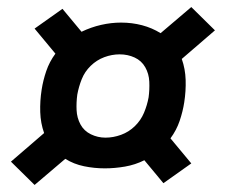

<svg xmlns="http://www.w3.org/2000/svg" viewBox="-20 -612 640 544"><path d="M78 -88 11 -154 105 -235Q95 -263 94 -294.5Q93 -326 98 -358Q102 -384 111 -410.5Q120 -437 137 -460L78 -531L157 -587L211 -522Q238 -535 266.5 -541.5Q295 -548 323 -548Q354 -548 382.5 -540.5Q411 -533 435 -518L522 -592L589 -526L495 -445Q505 -417 506 -385.5Q507 -354 502 -322Q498 -296 489 -269.5Q480 -243 463 -220L522 -149L443 -93L389 -158Q363 -145 334 -140Q305 -135 277 -135Q247 -135 218 -141Q189 -147 165 -162ZM279 -222Q301 -222 323 -230Q345 -238 362 -254.5Q379 -271 388 -292.5Q397 -314 401 -336Q404 -358 403 -380.5Q402 -403 391.5 -421.5Q381 -440 361.5 -449Q342 -458 319 -458Q297 -458 275.5 -450Q254 -442 237 -425.5Q220 -409 211.5 -387.5Q203 -366 199 -344Q196 -322 197 -300Q198 -278 208 -259.5Q218 -241 237.5 -231.5Q257 -222 279 -222Z"/></svg>

Font: Iosevka Curly Extended Oblique
Style: Bold
Weight: 700
Width: 7
Italic angle: -9°
Monospace: yes
Designer: Belleve Invis
Foundry: Belleve Invis
Version: Version 11.1.0; ttfautohint (v1.8.3)